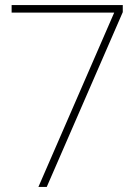

<svg xmlns="http://www.w3.org/2000/svg" viewBox="-20 -740 532 760"><path d="M132 0H165L466 -692V-720H26V-690H432Z"/></svg>

Font: Aspekta 100
Style: Regular
Weight: 100
Designer: Ivo Dolenc
Version: Version 2.000